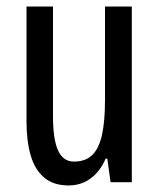

<svg xmlns="http://www.w3.org/2000/svg" viewBox="-20 -557 486 587"><path d="M383 -537V0H318L308 -72H303Q292 -46 275 -27.5Q258 -9 236.5 0.5Q215 10 190 10Q143 10 114.5 -14.5Q86 -39 73.5 -83Q61 -127 61 -187V-537H142V-202Q142 -131 157.5 -97Q173 -63 206 -63Q242 -63 262.5 -83.5Q283 -104 292 -145.5Q301 -187 301 -251V-537Z"/></svg>

Font: Noto Sans Display ExtraCondensed
Style: Regular
Weight: 400
Width: 2
Version: Version 2.003